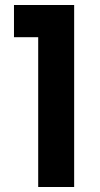

<svg xmlns="http://www.w3.org/2000/svg" viewBox="-20 -749 402 769"><path d="M133 -600C133 -600 133 0 133 0C133 0 277 0 277 0C277 0 277 -729 277 -729C277 -729 36 -729 36 -729C36 -729 36 -600 36 -600C36 -600 133 -600 133 -600Z"/></svg>

Font: Girnar Poppins
Style: SemiBold
Weight: 500
Designer: Ninad Kale (Devanagari), Jonny Pinhorn (Latin)
Foundry: Indian Type Foundry
Version: ""